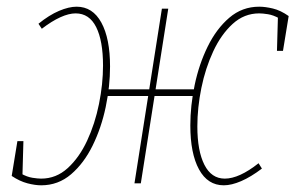

<svg xmlns="http://www.w3.org/2000/svg" viewBox="-20 -548 898 574"><path d="M649 6Q601 6 575 -41.5Q549 -89 549 -173Q549 -232 562 -294Q575 -356 601 -409Q627 -462 665.5 -495Q704 -528 755 -528Q773 -528 796 -522.5Q819 -517 843 -500L826 -396H808L811 -502L815 -493Q797 -503 781 -505.5Q765 -508 755 -508Q710 -508 675.5 -476.5Q641 -445 617.5 -394.5Q594 -344 582 -285Q570 -226 570 -170Q570 -97 591 -55.5Q612 -14 652 -14Q695 -14 753 -60L763 -44Q730 -19 701 -6.5Q672 6 649 6ZM103 6Q85 6 62 0Q39 -6 15 -22L32 -126H50L47 -20L43 -29Q61 -19 77 -16.5Q93 -14 103 -14Q148 -14 182.5 -45.5Q217 -77 240.5 -127.5Q264 -178 276 -237.5Q288 -297 288 -352Q288 -426 267.5 -467Q247 -508 206 -508Q186 -508 160.5 -496.5Q135 -485 105 -462L95 -477Q127 -503 156.5 -515.5Q186 -528 209 -528Q257 -528 283 -480.5Q309 -433 309 -349Q309 -290 296 -228Q283 -166 257 -113Q231 -60 192.5 -27Q154 6 103 6ZM382 0 464 -522H483L401 0ZM296 -261V-281H566V-261Z"/></svg>

Font: Bitter Thin
Style: Italic
Weight: 100
Italic angle: -9°
Designer: Sol Matas, and Bitter project Authors
Foundry: Sol Matas
Version: Version 2.002